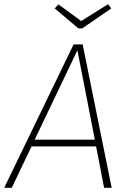

<svg xmlns="http://www.w3.org/2000/svg" viewBox="-33 -893 612 913"><path d="M424 -197H117L23 0H-13L317 -682H360L498 0H462ZM418 -229 335 -654 132 -229ZM496 -853 358 -758H340L227 -853L245 -872L353 -793L481 -873Z"/></svg>

Font: FiraGO UltraLight
Style: Italic
Weight: 200
Italic angle: -8°
Designer: bBox Type GmbH
Foundry: bBox Type GmbH
Version: Version 1.001